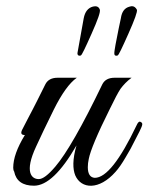

<svg xmlns="http://www.w3.org/2000/svg" viewBox="-20 -591 472 610"><path d="M22 -58C22 -53 23 -49 25 -46C31 -16 52 -1 88 -1C129 -1 174 -44 223 -129C210 -84 211 -54 219 -34C238 10 295 14 347 -45C357 -56 368 -72 379 -91C391 -111 400 -127 405 -138L423 -173C435 -197 434 -200 426 -204C422 -206 418 -202 414 -193C361 -82 317 -26 281 -26C266 -27 259 -39 259 -60C259 -68 260 -77 262 -86C267 -112 289 -165 329 -245C344 -276 355 -297 363 -309C372 -321 383 -333 398 -344H344C325 -344 312 -337 305 -323C241 -190 191 -103 156 -62C133 -35 116 -22 103 -22C81 -22 56 -43 95 -126C108 -155 127 -194 151 -243C176 -293 200 -327 224 -344H163C144 -344 131 -337 124 -323C109 -293 91 -256 68 -213L50 -178C45 -167 48 -162 59 -162C34 -121 22 -87 22 -58ZM226 -422C226 -417 228 -414 233 -414C234 -414 235 -414 237 -415C240 -416 251 -439 271 -484C291 -529 300 -554 297 -561C292 -574 280 -571 275 -570C260 -566 250 -554 246 -533ZM350 -414C351 -414 352 -414 354 -415C357 -416 368 -439 388 -484C408 -529 417 -554 415 -560C407 -575 396 -571 392 -570C376 -566 367 -554 364 -533L357 -500L347 -449C342 -420 341 -414 350 -414Z"/></svg>

Font: VL Great Vibes
Style: Regular
Weight: 400
Designer: Robert E. Leuschke
Foundry: Robert E. Leuschke
Version: Version 1.001